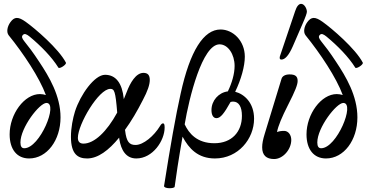

<svg xmlns="http://www.w3.org/2000/svg" viewBox="-20 -811 1902 996"><path d="M131 11C224 11 294 -84 294 -202C294 -314 235 -413 183 -491C151 -540 127 -571 106 -597C95 -611 90 -621 99 -630C108 -639 119 -633 134 -621C192 -573 249 -515 283 -460C289 -452 326 -476 322 -486C284 -559 161 -664 113 -698C75 -725 55 -725 34 -696C18 -674 12 -645 25 -628C102 -533 185 -408 218 -318C209 -321 198 -323 187 -323C106 -323 30 -219 30 -114C30 -36 68 11 131 11ZM106 -42C93 -42 86 -51 86 -72C86 -149 185 -277 221 -277C284 -277 187 -42 106 -42Z M432 11C488 11 544 -31 598 -97C598 -94 599 -92 599 -89C608 -33 633 11 687 11C773 11 834 -82 834 -149C834 -164 832 -171 826 -171C820 -171 816 -167 810 -157C779 -106 724 -59 683 -59C651 -59 636 -75 629 -134L628 -137C661 -182 692 -235 721 -292C746 -339 757 -372 757 -396C757 -422 746 -433 724 -433C685 -433 655 -381 637 -333C632 -320 627 -308 622 -296C622 -297 622 -298 622 -299C614 -378 582 -423 525 -423C470 -423 397 -320 369 -233C358 -197 348 -149 348 -101C348 -9 386 11 432 11ZM384 -96C384 -166 492 -350 552 -350C573 -350 579 -339 588 -227C534 -128 469 -66 413 -66C395 -66 384 -75 384 -96Z M886 158C891 117 907 12 927 -102C960 -40 1007 11 1095 11C1216 11 1298 -91 1298 -195C1298 -278 1247 -323 1200 -335C1231 -399 1250 -468 1250 -517C1250 -599 1189 -658 1124 -658C1037 -658 966 -549 917 -325C892 -214 863 -50 831 154C831 169 884 168 886 158ZM1119 -581C1163 -581 1197 -529 1197 -469C1197 -428 1183 -380 1162 -337C1114 -331 1077 -289 1077 -240C1077 -215 1086 -198 1103 -198C1124 -198 1143 -223 1176 -282C1180 -283 1185 -284 1189 -284C1219 -284 1235 -257 1235 -210C1235 -127 1182 -68 1092 -68C1002 -68 960 -119 938 -166C961 -303 1029 -581 1119 -581Z M1440 -502C1459 -502 1479 -525 1499 -571L1548 -684C1566 -725 1572 -743 1572 -750C1572 -766 1559 -791 1542 -791C1530 -791 1519 -778 1511 -753L1432 -519C1431 -516 1431 -513 1431 -510C1431 -505 1434 -502 1440 -502ZM1402 14C1448 14 1491 -36 1491 -85C1491 -112 1475 -132 1454 -132C1439 -132 1427 -130 1417 -126C1423 -158 1442 -203 1474 -266C1512 -340 1524 -372 1524 -391C1524 -415 1512 -425 1482 -425C1461 -425 1444 -417 1440 -401L1353 -116C1344 -87 1340 -66 1340 -47C1340 -5 1362 14 1402 14Z M1671 11C1764 11 1834 -84 1834 -202C1834 -314 1775 -413 1723 -491C1691 -540 1667 -571 1646 -597C1635 -611 1630 -621 1639 -630C1648 -639 1659 -633 1674 -621C1732 -573 1789 -515 1823 -460C1829 -452 1866 -476 1862 -486C1824 -559 1701 -664 1653 -698C1615 -725 1595 -725 1574 -696C1558 -674 1552 -645 1565 -628C1642 -533 1725 -408 1758 -318C1749 -321 1738 -323 1727 -323C1646 -323 1570 -219 1570 -114C1570 -36 1608 11 1671 11ZM1646 -42C1633 -42 1626 -51 1626 -72C1626 -149 1725 -277 1761 -277C1824 -277 1727 -42 1646 -42Z"/></svg>

Font: Junicode Two Beta SemiCondensed Medium
Style: Italic
Weight: 500
Width: 4
Italic angle: -10°
Version: Version 1.063